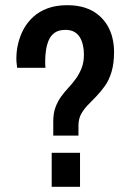

<svg xmlns="http://www.w3.org/2000/svg" viewBox="-20 -719 508 739"><path d="M185 -197V-251Q185 -283 193.5 -306Q202 -329 215.5 -347.5Q229 -366 244 -382Q259 -398 272 -416Q285 -434 294 -456.5Q303 -479 303 -509Q303 -529 299 -546Q295 -563 287 -576Q279 -589 265.5 -596.5Q252 -604 232 -604Q206 -604 190.5 -593Q175 -582 167.5 -564Q160 -546 157 -525.5Q154 -505 154 -486Q154 -479 154 -472Q154 -465 155 -458H46Q46 -463 44.5 -471.5Q43 -480 43 -494Q43 -523 50 -552Q57 -581 71 -607Q85 -633 108 -654Q131 -675 163.5 -687Q196 -699 239 -699Q277 -699 306.5 -689.5Q336 -680 357.5 -662.5Q379 -645 392.5 -622.5Q406 -600 412.5 -574Q419 -548 419 -519Q419 -475 409.5 -443Q400 -411 384 -388.5Q368 -366 350.5 -348Q333 -330 317.5 -314Q302 -298 292 -279.5Q282 -261 282 -235V-197ZM179 0V-131H288V0Z"/></svg>

Font: Archivo SemiBold Condensed
Style: Regular
Weight: 600
Width: 3
Version: Version 2.001